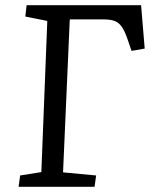

<svg xmlns="http://www.w3.org/2000/svg" viewBox="-20 -723 591 743"><path d="M52 0 58 -44 140 -57 163 -642 78 -659 83 -703H526L540 -535L489 -526L475 -567Q464 -600 452.5 -617.5Q441 -635 424.5 -641.5Q408 -648 379 -648H250L224 -56L352 -44L346 0Z"/></svg>

Font: Literata 18pt
Style: Italic
Weight: 400
Italic angle: -2°
Designer: Latin by Veronika Burian and Jose Scaglione. Greek by Irene Vlachou. Cyrillic by Vera Evstafieva
Foundry: TypeTogether
Version: Version 3.103;gftools[0.9.29]